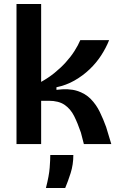

<svg xmlns="http://www.w3.org/2000/svg" viewBox="-20 -725 600 966"><path d="M63 0V-705H187V-313Q223 -333 254 -358Q285 -383 310.5 -411Q336 -439 354.5 -468Q373 -497 384 -523H529Q514 -485 489.5 -447Q465 -409 431 -376.5Q397 -344 355 -320Q313 -296 264 -286V-273Q326 -281 367.5 -268Q409 -255 436.5 -227Q464 -199 482 -162Q500 -125 514 -86L540 0H402L387 -58Q371 -105 353 -141Q335 -177 305 -197.5Q275 -218 225 -218H187V0ZM211 221Q227 159 230 118.5Q233 78 233 55H349Q349 103 335.5 145.5Q322 188 308 221Z"/></svg>

Font: Bricolage Grotesque 36pt SemiBold
Style: Regular
Weight: 600
Designer: Mathieu Triay
Foundry: Atelier Triay
Version: Version 1.001;gftools[0.9.33.dev8+g029e19f]